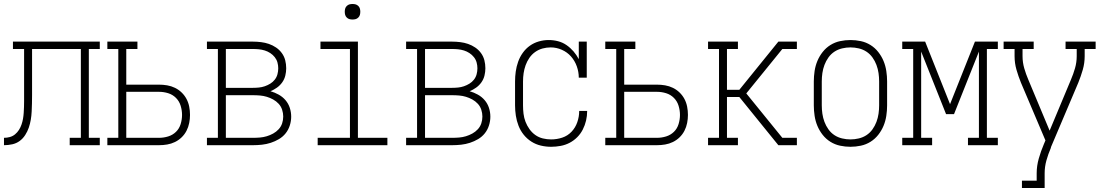

<svg xmlns="http://www.w3.org/2000/svg" viewBox="-20 -729 5540 964"><path d="M0 0V-37Q15 -37 29.5 -41Q44 -45 55.5 -54.5Q67 -64 75 -76.5Q83 -89 88 -103.5Q93 -118 95.5 -132.5Q98 -147 99 -162Q100 -177 100.5 -192Q101 -207 101 -222V-483H45V-520H481V-483H426V-37H481V0H330V-37H386V-483H141V-252Q141 -231 140.5 -210.5Q140 -190 139 -169Q138 -148 134.5 -127.5Q131 -107 124.5 -88Q118 -69 106.5 -51Q95 -33 78.5 -21Q62 -9 41.5 -4.5Q21 0 0 0Z M519 0V-37H574V-483H519V-520H670V-483H614V-304H778Q799 -304 819.5 -300.5Q840 -297 858.5 -288Q877 -279 892 -264.5Q907 -250 916.5 -232Q926 -214 930 -193.5Q934 -173 934 -152Q934 -132 930 -111.5Q926 -91 916.5 -72.5Q907 -54 892 -39.5Q877 -25 858.5 -16Q840 -7 819.5 -3.5Q799 0 778 0ZM614 -37H778Q802 -37 824.5 -44Q847 -51 863.5 -67Q880 -83 887 -106Q894 -129 894 -152Q894 -175 887 -198Q880 -221 863.5 -237.5Q847 -254 824.5 -261Q802 -268 778 -268H614Z M1019 0V-37H1074V-483H1019V-520H1250Q1270 -520 1290.5 -517.5Q1311 -515 1330 -508.5Q1349 -502 1366 -490.5Q1383 -479 1395 -462.5Q1407 -446 1412 -426.5Q1417 -407 1417 -386Q1417 -368 1412.5 -349.5Q1408 -331 1397 -315.5Q1386 -300 1370.5 -289Q1355 -278 1338 -271Q1359 -265 1379 -254Q1399 -243 1413.5 -226Q1428 -209 1435 -187.5Q1442 -166 1442 -143Q1442 -121 1435 -99Q1428 -77 1414 -59.5Q1400 -42 1380.5 -30.5Q1361 -19 1339.5 -12Q1318 -5 1295.5 -2.5Q1273 0 1250 0ZM1114 -288H1250Q1265 -288 1280 -289.5Q1295 -291 1309.5 -296Q1324 -301 1337 -309Q1350 -317 1359.5 -329Q1369 -341 1373 -356Q1377 -371 1377 -386Q1377 -401 1373 -415.5Q1369 -430 1359.5 -442Q1350 -454 1337 -462.5Q1324 -471 1309.5 -475.5Q1295 -480 1280 -481.5Q1265 -483 1250 -483H1114ZM1114 -37H1250Q1268 -37 1285.5 -38.5Q1303 -40 1319.5 -45Q1336 -50 1351.5 -58.5Q1367 -67 1379 -80Q1391 -93 1396.5 -109.5Q1402 -126 1402 -144Q1402 -161 1396.5 -178Q1391 -195 1379 -208Q1367 -221 1351.5 -229.5Q1336 -238 1319.5 -243Q1303 -248 1285.5 -249.5Q1268 -251 1250 -251H1114Z M1575 0V-37H1737V-483H1589V-520H1777V-37H1925V0ZM1750 -631Q1742 -631 1734.5 -633Q1727 -635 1721 -641Q1715 -647 1713 -654.5Q1711 -662 1711 -670Q1711 -678 1713 -685.5Q1715 -693 1721 -699Q1727 -705 1734.5 -707Q1742 -709 1750 -709Q1758 -709 1765.5 -707Q1773 -705 1779 -699Q1785 -693 1787 -685.5Q1789 -678 1789 -670Q1789 -662 1787 -654.5Q1785 -647 1779 -641Q1773 -635 1765.5 -633Q1758 -631 1750 -631Z M2019 0V-37H2074V-483H2019V-520H2250Q2270 -520 2290.5 -517.5Q2311 -515 2330 -508.5Q2349 -502 2366 -490.5Q2383 -479 2395 -462.5Q2407 -446 2412 -426.5Q2417 -407 2417 -386Q2417 -368 2412.5 -349.5Q2408 -331 2397 -315.5Q2386 -300 2370.5 -289Q2355 -278 2338 -271Q2359 -265 2379 -254Q2399 -243 2413.5 -226Q2428 -209 2435 -187.5Q2442 -166 2442 -143Q2442 -121 2435 -99Q2428 -77 2414 -59.5Q2400 -42 2380.5 -30.5Q2361 -19 2339.5 -12Q2318 -5 2295.5 -2.5Q2273 0 2250 0ZM2114 -288H2250Q2265 -288 2280 -289.5Q2295 -291 2309.5 -296Q2324 -301 2337 -309Q2350 -317 2359.5 -329Q2369 -341 2373 -356Q2377 -371 2377 -386Q2377 -401 2373 -415.5Q2369 -430 2359.5 -442Q2350 -454 2337 -462.5Q2324 -471 2309.5 -475.5Q2295 -480 2280 -481.5Q2265 -483 2250 -483H2114ZM2114 -37H2250Q2268 -37 2285.5 -38.5Q2303 -40 2319.5 -45Q2336 -50 2351.5 -58.5Q2367 -67 2379 -80Q2391 -93 2396.5 -109.5Q2402 -126 2402 -144Q2402 -161 2396.5 -178Q2391 -195 2379 -208Q2367 -221 2351.5 -229.5Q2336 -238 2319.5 -243Q2303 -248 2285.5 -249.5Q2268 -251 2250 -251H2114Z M2747 8Q2721 8 2695.5 2Q2670 -4 2648 -18Q2626 -32 2609.5 -52.5Q2593 -73 2583.5 -97.5Q2574 -122 2570 -148Q2566 -174 2566 -200V-320Q2566 -345 2569.5 -370Q2573 -395 2581.5 -419Q2590 -443 2605 -464Q2620 -485 2640.5 -499.5Q2661 -514 2685.5 -521Q2710 -528 2735 -528Q2759 -528 2782 -522Q2805 -516 2824.5 -502.5Q2844 -489 2859.5 -471Q2875 -453 2886 -432V-520H2926V-339H2886Q2886 -368 2876 -396Q2866 -424 2847 -445.5Q2828 -467 2801 -479Q2774 -491 2745 -491Q2724 -491 2704 -485.5Q2684 -480 2667 -468Q2650 -456 2638 -438.5Q2626 -421 2619 -401.5Q2612 -382 2609 -361.5Q2606 -341 2606 -320V-200Q2606 -179 2608.5 -158Q2611 -137 2618.5 -117.5Q2626 -98 2638.5 -80.5Q2651 -63 2668 -51Q2685 -39 2705.5 -34Q2726 -29 2747 -29Q2776 -29 2803 -38Q2830 -47 2849.5 -67.5Q2869 -88 2878.5 -115.5Q2888 -143 2888 -171V-172H2928V-171Q2928 -147 2922.5 -123.5Q2917 -100 2906 -78.5Q2895 -57 2878 -40Q2861 -23 2840 -12Q2819 -1 2795 3.5Q2771 8 2747 8Z M3019 0V-37H3074V-483H3019V-520H3170V-483H3114V-304H3278Q3299 -304 3319.5 -300.5Q3340 -297 3358.5 -288Q3377 -279 3392 -264.5Q3407 -250 3416.5 -232Q3426 -214 3430 -193.5Q3434 -173 3434 -152Q3434 -132 3430 -111.5Q3426 -91 3416.5 -72.5Q3407 -54 3392 -39.5Q3377 -25 3358.5 -16Q3340 -7 3319.5 -3.5Q3299 0 3278 0ZM3114 -37H3278Q3302 -37 3324.5 -44Q3347 -51 3363.5 -67Q3380 -83 3387 -106Q3394 -129 3394 -152Q3394 -175 3387 -198Q3380 -221 3363.5 -237.5Q3347 -254 3324.5 -261Q3302 -268 3278 -268H3114Z M3535 0V-37H3590V-483H3535V-520H3685V-483H3630V-278H3692L3888 -520H3981V-483H3908L3727 -260L3908 -37H3981V0H3888L3811 -95L3692 -242H3630V-37H3685V0Z M4250 8Q4224 8 4198 2.5Q4172 -3 4149.5 -17Q4127 -31 4110.5 -52Q4094 -73 4084 -97Q4074 -121 4070 -147.5Q4066 -174 4066 -200V-320Q4066 -346 4070 -372.5Q4074 -399 4084 -423Q4094 -447 4110.5 -468Q4127 -489 4149.5 -503Q4172 -517 4198 -522.5Q4224 -528 4250 -528Q4276 -528 4302 -522.5Q4328 -517 4350.5 -503Q4373 -489 4389.5 -468Q4406 -447 4416 -423Q4426 -399 4430 -372.5Q4434 -346 4434 -320V-200Q4434 -174 4430 -147.5Q4426 -121 4416 -97Q4406 -73 4389.5 -52Q4373 -31 4350.5 -17Q4328 -3 4302 2.5Q4276 8 4250 8ZM4250 -29Q4271 -29 4292 -34Q4313 -39 4330.5 -50.5Q4348 -62 4360.5 -79.5Q4373 -97 4380.5 -117Q4388 -137 4391 -158Q4394 -179 4394 -200V-320Q4394 -341 4391 -362Q4388 -383 4380.5 -403Q4373 -423 4360.5 -440.5Q4348 -458 4330.5 -469.5Q4313 -481 4292 -486Q4271 -491 4250 -491Q4229 -491 4208 -486Q4187 -481 4169.5 -469.5Q4152 -458 4139.5 -440.5Q4127 -423 4119.5 -403Q4112 -383 4109 -362Q4106 -341 4106 -320V-200Q4106 -179 4109 -158Q4112 -137 4119.5 -117Q4127 -97 4139.5 -79.5Q4152 -62 4169.5 -50.5Q4187 -39 4208 -34Q4229 -29 4250 -29Z M4510 0V-37H4565V-483H4510V-520H4625L4750 -206L4875 -520H4990V-483H4935V-37H4990V0H4840V-37H4895V-470L4770 -156H4730L4605 -470V-37H4660V0Z M5111 215V178H5185V141Q5185 104 5195.5 67Q5206 30 5221 -5L5229 -24L5106 -314Q5093 -346 5083.5 -379Q5074 -412 5074 -447V-483H5019V-520H5170V-483H5114V-447Q5114 -416 5122.5 -386.5Q5131 -357 5143 -329L5250 -73L5357 -329Q5369 -357 5377.5 -386.5Q5386 -416 5386 -447V-483H5330V-520H5481V-483H5426V-447Q5426 -412 5416.5 -379Q5407 -346 5394 -314L5257 9Q5257 10 5256.5 11.5Q5256 13 5256 14Q5243 44 5234 76Q5225 108 5225 141V215Z"/></svg>

Font: Iosevka Curly Slab Extralight
Style: Regular
Weight: 200
Monospace: yes
Designer: Belleve Invis
Foundry: Belleve Invis
Version: Version 22.1.2; ttfautohint (v1.8.4)